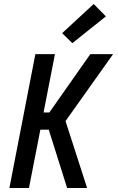

<svg xmlns="http://www.w3.org/2000/svg" viewBox="-20 -941 590 961"><path d="M27 0 157 -670H255L198 -378H227L432 -670H546L308 -335L416 0H316L224 -292H182L125 0ZM342 -725 291 -775 449 -921 510 -859Z"/></svg>

Font: Lode Dark Term
Style: Bold Italic
Weight: 700
Italic angle: -11°
Monospace: yes
Designer: Belleve Invis
Foundry: Belleve Invis
Version: Version 29.2.0